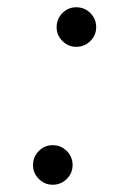

<svg xmlns="http://www.w3.org/2000/svg" viewBox="-20 -495 331 529"><path d="M136 -420Q136 -443 152 -459Q168 -475 190 -475Q213 -475 229 -459Q245 -443 245 -420Q245 -398 229 -382Q213 -366 190 -366Q168 -366 152 -382Q136 -398 136 -420ZM71 -40Q71 -63 87 -79Q103 -95 125 -95Q148 -95 164 -79Q180 -63 180 -40Q180 -18 164 -2Q148 14 125 14Q103 14 87 -2Q71 -18 71 -40Z"/></svg>

Font: Jost*
Style: Italic
Weight: 400
Italic angle: -10°
Version: Version 3.7